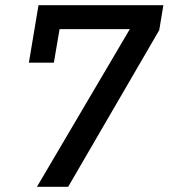

<svg xmlns="http://www.w3.org/2000/svg" viewBox="-20 -718 648 738"><path d="M122 0 479 -606H209L187 -477H91L128 -698H608L592 -602L242 0Z"/></svg>

Font: IBM Plex Mono Medm
Style: Italic
Weight: 500
Italic angle: -9°
Monospace: yes
Designer: Mike Abbink, Paul van der Laan, Pieter van Rosmalen
Foundry: Bold Monday
Version: Version 2.3